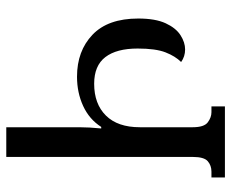

<svg xmlns="http://www.w3.org/2000/svg" viewBox="-84 -670 754 627"><g transform="rotate(90 293.5 -357.0)"><path d="M328 -714H560V-670H541Q521 -670 507 -658Q493 -646 493 -609V0H396V-238Q396 -271 400 -310H395Q370 -271 326.5 -251Q283 -231 231 -231Q147 -231 94 -281.5Q41 -332 41 -431Q41 -487 56.5 -520.5Q72 -554 95.5 -569Q119 -584 142 -584Q165 -584 183 -571Q164 -552 151.5 -520Q139 -488 139 -429Q139 -360 167 -323.5Q195 -287 254 -287Q320 -287 358 -325.5Q396 -364 396 -436V-609Q396 -646 380 -658Q364 -670 347 -670H328Z"/></g></svg>

Font: Noto Serif Georgian Condensed
Style: Regular
Weight: 400
Width: 3
Designer: Monotype Design Team, Akaki Razmadze
Foundry: Google LLC
Version: Version 2.003; ttfautohint (v1.8.4.7-5d5b)